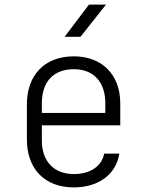

<svg xmlns="http://www.w3.org/2000/svg" viewBox="-20 -805 640 835"><path d="M261 -645H330L441 -785H367ZM301 10C409 10 485 -47 499 -137H433C423 -82 372 -48 301 -48C214 -48 162 -104 162 -194V-260H503V-356C503 -479 425 -560 301 -560C175 -560 97 -479 97 -352V-198C97 -70 175 10 301 10ZM162 -314V-356C162 -449 212 -504 301 -504C388 -504 438 -448 438 -356V-314Z"/></svg>

Font: JetBrains Mono ExtraLight
Style: Regular
Weight: 240
Monospace: yes
Designer: Philipp Nurullin, Konstantin Bulenkov
Foundry: JetBrains
Version: Version 2.305